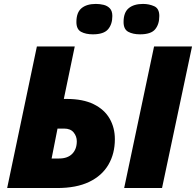

<svg xmlns="http://www.w3.org/2000/svg" viewBox="-20 -948 988 968"><path d="M16.1 0 166 -713.9H356.9L301.8 -449.2H315.9Q398.4 -449.2 452.4 -422.6Q506.3 -396 532.7 -350.1Q559.1 -304.2 559.1 -246.1Q559.1 -173.3 526.6 -117.7Q494.1 -62 429.7 -31Q365.2 0 268.1 0ZM606 0 756.8 -713.9H948.2L796.9 0ZM240.2 -148.9H277.8Q320.8 -148.9 344 -172.4Q367.2 -195.8 367.2 -235.8Q367.2 -260.7 351.3 -280.3Q335.4 -299.8 303.2 -299.8H270ZM686 -774.9Q650.4 -774.9 626.7 -787.6Q603 -800.3 603 -836.9Q603 -885.3 628.9 -906.7Q654.8 -928.2 701.2 -928.2Q731.4 -928.2 757.3 -916.7Q783.2 -905.3 783.2 -867.2Q783.2 -825.7 762.2 -800.3Q741.2 -774.9 686 -774.9ZM448.2 -774.9Q412.6 -774.9 388.9 -787.6Q365.2 -800.3 365.2 -836.9Q365.2 -885.3 391.1 -906.7Q417 -928.2 463.4 -928.2Q483.4 -928.2 502.4 -923.6Q521.5 -918.9 533.9 -905.8Q546.4 -892.6 546.4 -867.2Q546.4 -825.7 524.7 -800.3Q502.9 -774.9 448.2 -774.9Z"/></svg>

Font: Open Sans ExtraBold
Style: Italic
Weight: 800
Italic angle: -12°
Designer: Monotype Design Team
Foundry: Monotype Imaging Inc.
Version: Version 3.000; ttfautohint (v1.8.4)